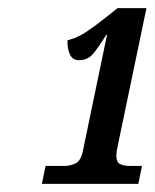

<svg xmlns="http://www.w3.org/2000/svg" viewBox="-20 -839 380 472"><path d="M83 -387 92 -431H137Q153 -431 166 -437.5Q179 -444 184 -469L243 -753H241Q223 -724 209.5 -707.5Q196 -691 174 -691Q158 -691 151.5 -706Q145 -721 146 -740Q162 -744 176.5 -751.5Q191 -759 212 -774.5Q233 -790 269 -819H340L271 -488Q269 -479 267.5 -470.5Q266 -462 266 -456Q266 -440 275.5 -435.5Q285 -431 300 -431H329L320 -387Z"/></svg>

Font: Noto Serif ExtraCondensed ExtraBold
Style: Italic
Weight: 800
Width: 2
Italic angle: -12°
Designer: Monotype Design Team
Foundry: Monotype Imaging Inc.
Version: Version 2.013